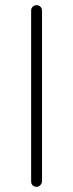

<svg xmlns="http://www.w3.org/2000/svg" viewBox="-20 -720 282 740"><path d="M142 -21Q141 -12 135 -6Q129 0 121 0Q111 0 105.5 -6Q100 -12 100 -21V-679Q100 -688 106 -694Q112 -700 121 -700Q130 -700 136 -694Q142 -688 142 -679Z"/></svg>

Font: Quicksand Light Light
Style: Regular
Weight: 300
Version: Version 3.006